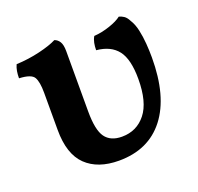

<svg xmlns="http://www.w3.org/2000/svg" viewBox="-91 -565 691 669"><g transform="rotate(-20 254.5 -231.0)"><path d="M243 5Q165 5 121.5 -37Q78 -79 78 -169V-307Q78 -347 68 -364.5Q58 -382 13 -384Q13 -398 15 -410Q17 -422 22 -433Q67 -435 109 -445Q151 -455 174 -467Q186 -463 193 -451.5Q200 -440 200 -417V-193Q200 -124 219.5 -97Q239 -70 281 -70Q336 -70 369.5 -112Q403 -154 403 -240Q403 -313 377.5 -346Q352 -379 299 -384Q299 -398 301.5 -410.5Q304 -423 310 -433Q339 -435 368.5 -445Q398 -455 413 -467Q422 -465 431 -459Q440 -453 447 -439Q458 -422 463.5 -397Q469 -372 471 -345Q473 -318 473 -294Q473 -150 413 -72.5Q353 5 243 5Z"/></g></svg>

Font: Vollkorn SemiBold
Style: Regular
Weight: 600
Designer: Friedrich Althausen
Foundry: Friedrich Althausen
Version: Version 5.000